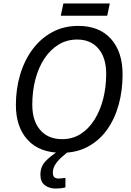

<svg xmlns="http://www.w3.org/2000/svg" viewBox="-20 -875 761 1112"><path d="M337 10Q209 10 140.5 -64.5Q72 -139 72 -267Q72 -359 96.5 -442Q121 -525 168 -588.5Q215 -652 282 -688.5Q349 -725 433 -725Q555 -725 622.5 -650Q690 -575 690 -444Q690 -351 667.5 -269Q645 -187 600.5 -124.5Q556 -62 490 -26Q424 10 337 10ZM340 -69Q400 -69 447 -99Q494 -129 527 -181.5Q560 -234 577.5 -302Q595 -370 595 -446Q595 -541 550 -593.5Q505 -646 427 -646Q367 -646 319 -616.5Q271 -587 237 -535.5Q203 -484 185 -415.5Q167 -347 167 -269Q167 -175 213 -122Q259 -69 340 -69ZM332 -784 347 -855H616L601 -784ZM303 217Q265 217 239.5 197.5Q214 178 214 137Q214 90 243.5 59Q273 28 318 0H379Q360 15 338 34.5Q316 54 301 76.5Q286 99 286 126Q286 159 319 159Q330 159 340 157.5Q350 156 359 155V210Q346 214 331.5 215.5Q317 217 303 217Z"/></svg>

Font: Noto Sans
Style: Italic
Weight: 400
Italic angle: -12°
Designer: Monotype Design Team
Foundry: Monotype Imaging Inc.
Version: Version 2.013; ttfautohint (v1.8.4.7-5d5b)